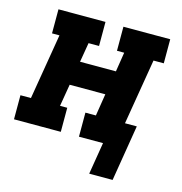

<svg xmlns="http://www.w3.org/2000/svg" viewBox="-101 -611 802 848"><g transform="rotate(15 299.5 -187.0)"><path d="M382 146 406 0H296V-110H344L360 -211H197L180 -110H213V0H-1V-110H47L97 -410H63V-520H278V-410H230L215 -321H379L393 -410H360V-520H574V-410H527L477 -110H531L489 146Z"/></g></svg>

Font: Iosevka Etoile XBdObl
Style: Regular
Weight: 800
Italic angle: -9°
Designer: Belleve Invis
Foundry: Belleve Invis
Version: Version 15.5.2; ttfautohint (v1.8.4)